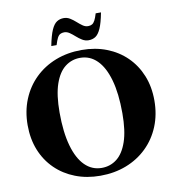

<svg xmlns="http://www.w3.org/2000/svg" viewBox="-98 -1003 1011 1104"><g transform="rotate(-10 408.0 -451.0)"><path d="M417 -718Q496.5 -718 562.8 -692.2Q629 -666.5 677.5 -619Q726 -571.5 752.8 -505.8Q779.5 -440 779.5 -360Q779.5 -278 751.5 -209.5Q723.5 -141 672.2 -91Q621 -41 551.5 -14Q482 13 399.5 13Q320 13 253.8 -12.8Q187.5 -38.5 138.8 -86Q90 -133.5 63.5 -199.2Q37 -265 37 -345.5Q37 -427 65 -495.5Q93 -564 144.2 -614Q195.5 -664 265 -691Q334.5 -718 417 -718ZM415 -30Q465 -30 503.2 -59.8Q541.5 -89.5 563.5 -153.2Q585.5 -217 585.5 -319.5Q585.5 -435 563 -514.2Q540.5 -593.5 499.2 -634.2Q458 -675 401 -675Q351.5 -675 313 -645.2Q274.5 -615.5 252.5 -551.8Q230.5 -488 230.5 -385.5Q230.5 -270.5 253 -191Q275.5 -111.5 316.8 -70.8Q358 -30 415 -30ZM565 -911.5Q553.5 -851 539.5 -819.8Q525.5 -788.5 508 -777.2Q490.5 -766 467.5 -766Q448 -766 430.8 -776.5Q413.5 -787 398.2 -800.8Q383 -814.5 367.8 -825Q352.5 -835.5 336.5 -835.5Q323 -835.5 313.2 -830.2Q303.5 -825 296.2 -811Q289 -797 281 -770.5H250Q262 -831.5 276 -862.8Q290 -894 307.8 -905.2Q325.5 -916.5 348 -916.5Q367.5 -916.5 384.5 -906Q401.5 -895.5 417 -881.5Q432.5 -867.5 447.5 -857Q462.5 -846.5 478.5 -846.5Q492.5 -846.5 502 -852Q511.5 -857.5 519 -871.8Q526.5 -886 534 -911.5Z"/></g></svg>

Font: Newsreader 60pt
Style: Bold
Weight: 700
Designer: Hugues Gentile
Foundry: Production Type
Version: Version 1.003